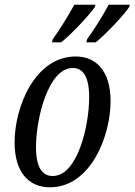

<svg xmlns="http://www.w3.org/2000/svg" viewBox="-20 -786 572 816"><path d="M350 -619 347 -606H387C430 -641 505 -720 529 -756L532 -766H442C416 -718 382 -663 350 -619ZM204 -619 201 -606H240C284 -641 358 -720 383 -756L386 -766H296C270 -719 236 -663 204 -619ZM192 10C367 10 450 -211 450 -355C450 -490 384 -546 302 -546C129 -546 42 -332 42 -181C42 -53 103 10 192 10ZM204 -38C161 -38 133 -72 133 -161C133 -282 185 -497 289 -497C332 -497 359 -462 359 -372C359 -253 310 -38 204 -38Z"/></svg>

Font: Noto Serif ExtraCondensed
Style: Italic
Weight: 400
Width: 2
Italic angle: -12°
Designer: Monotype Design Team
Foundry: Monotype Imaging Inc.
Version: Version 2.014